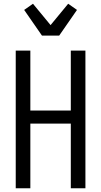

<svg xmlns="http://www.w3.org/2000/svg" viewBox="-20 -1005 540 1025"><path d="M64 0V-735H142V-415H358V-735H436V0H358V-345H142V0ZM204 -815 109 -952 156 -985 250 -871 344 -985 391 -952 296 -815Z"/></svg>

Font: Iosevka srxl
Style: Regular
Weight: 400
Monospace: yes
Designer: Belleve Invis
Foundry: Belleve Invis
Version: Version 33.0.1; ttfautohint (v1.8.3)